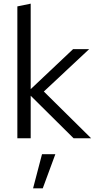

<svg xmlns="http://www.w3.org/2000/svg" viewBox="-20 -757 529 1051"><path d="M75 0V-722L148 -737V-269L380 -488H468L220 -256L479 0H383L148 -233V0ZM161 274 210 87H283L214 274Z"/></svg>

Font: Red Hat Text VF
Style: Regular
Weight: 400
Designer: Pentagram, MCKL
Foundry: Pentagram, MCKL
Version: Version 1.023